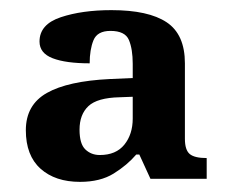

<svg xmlns="http://www.w3.org/2000/svg" viewBox="-20 -739 447 379"><path d="M138 -380Q89 -380 60 -406Q31 -432 31 -482Q31 -532 72.5 -555.5Q114 -579 197 -583L242 -585V-613Q242 -642 234.5 -660Q227 -678 198 -678Q172 -678 164.5 -659.5Q157 -641 157 -614Q110 -614 84 -624Q58 -634 58 -657Q58 -691 100 -705Q142 -719 200 -719Q273 -719 309 -695Q345 -671 345 -614V-465Q345 -443 354.5 -435Q364 -427 388 -427V-386H277L255 -434H249Q231 -413 204.5 -396.5Q178 -380 138 -380ZM177 -433Q209 -433 225.5 -453.5Q242 -474 242 -505V-548L216 -547Q172 -546 154.5 -529.5Q137 -513 137 -483Q137 -455 148.5 -444Q160 -433 177 -433Z"/></svg>

Font: Noto Naskh Arabic UI Semi
Style: Bold
Weight: 700
Designer: Monotype Design Team, David Williams, Mohamad Dakak and Nizar Qandah
Foundry: Monotype Imaging Inc.
Version: Version 2.014; ttfautohint (v1.8.4.7-5d5b)